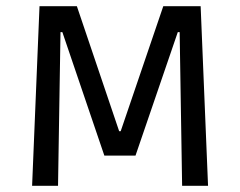

<svg xmlns="http://www.w3.org/2000/svg" viewBox="-20 -602 778 622"><path d="M84 0 108 -582H229L366 -177H371L509 -582H630L654 0H570L562 -498H556L419 -98H318L182 -498H176L168 0Z"/></svg>

Font: Ruda
Style: Regular
Weight: 400
Designer: Mariela Monsalve and Angelina Sanchez
Foundry: Mariela Monsalve and Angelina Sanchez
Version: Version 2.000